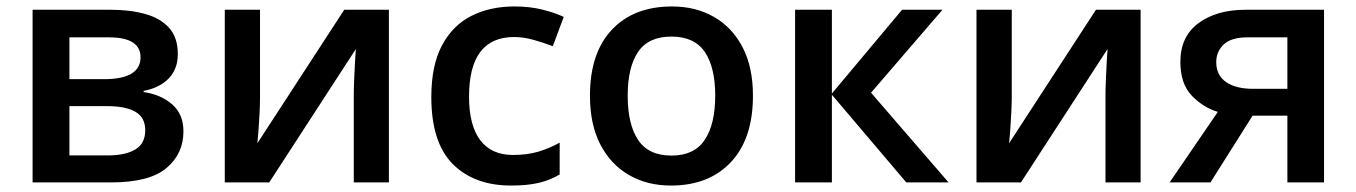

<svg xmlns="http://www.w3.org/2000/svg" viewBox="-20 -571 4246 601"><path d="M536.6 -401.9Q536.6 -355 508.1 -325.4Q479.5 -295.9 429.7 -286.6V-282.7Q482.9 -275.4 518.6 -244.6Q554.2 -213.9 554.2 -159.7Q554.2 -89.8 501 -44.9Q447.8 0 327.1 0H82V-540.5H326.2Q386.7 -540.5 434.3 -527.3Q481.9 -514.2 509.3 -483.9Q536.6 -453.6 536.6 -401.9ZM419.9 -391.6Q419.9 -454.1 320.8 -454.1H197.3V-323.2H305.2Q419.9 -323.2 419.9 -391.6ZM434.6 -163.6Q434.6 -203.1 404.1 -220.9Q373.5 -238.8 314.9 -238.8H197.3V-84.5H317.4Q371.6 -84.5 403.1 -102.8Q434.6 -121.1 434.6 -163.6Z M793.9 -540.5V-264.6Q793.9 -246.6 792.5 -217.5Q791 -188.5 789.1 -161.4Q787.1 -134.3 785.6 -122.6L1057.6 -540.5H1197.3V0H1087.4V-272.9Q1087.4 -293.9 1088.6 -322.5Q1089.8 -351.1 1091.3 -377.2Q1092.8 -403.3 1093.8 -417.5L822.8 0H683.6V-540.5Z M1579.6 9.8Q1464.4 9.8 1397.2 -57.6Q1330.1 -125 1330.1 -267.6Q1330.1 -365.7 1363.3 -428.5Q1396.5 -491.2 1455.1 -521Q1513.7 -550.8 1590.3 -550.8Q1638.2 -550.8 1677.5 -541Q1716.8 -531.2 1744.6 -518.1L1710.4 -426.3Q1680.2 -438 1649.2 -446.5Q1618.2 -455.1 1589.4 -455.1Q1448.2 -455.1 1448.2 -268.6Q1448.2 -178.7 1483.2 -132.3Q1518.1 -85.9 1585.9 -85.9Q1630.4 -85.9 1665.5 -96.4Q1700.7 -106.9 1731.9 -124.5V-24.9Q1701.2 -6.8 1666 1.5Q1630.9 9.8 1579.6 9.8Z M2336.9 -271.5Q2336.9 -137.2 2268.1 -63.7Q2199.2 9.8 2080.1 9.8Q2005.9 9.8 1948.7 -23.2Q1891.6 -56.2 1859.1 -118.9Q1826.7 -181.6 1826.7 -271.5Q1826.7 -405.3 1895.3 -478Q1963.9 -550.8 2083.5 -550.8Q2158.2 -550.8 2215.3 -517.8Q2272.5 -484.9 2304.7 -422.6Q2336.9 -360.4 2336.9 -271.5ZM1944.8 -271.5Q1944.8 -182.1 1977.3 -133.1Q2009.8 -84 2082 -84Q2153.3 -84 2186 -133.3Q2218.8 -182.6 2218.8 -271.5Q2218.8 -359.9 2186.3 -408.2Q2153.8 -456.5 2081.5 -456.5Q2009.8 -456.5 1977.3 -408.4Q1944.8 -360.4 1944.8 -271.5Z M2803.7 -540.5H2930.2L2706.5 -280.8L2949.2 0H2816.9L2584 -274.4V0H2468.8V-540.5H2584V-278.3Z M3147 -540.5V-264.6Q3147 -246.6 3145.5 -217.5Q3144 -188.5 3142.1 -161.4Q3140.1 -134.3 3138.7 -122.6L3410.6 -540.5H3550.3V0H3440.4V-272.9Q3440.4 -293.9 3441.7 -322.5Q3442.9 -351.1 3444.3 -377.2Q3445.8 -403.3 3446.8 -417.5L3175.8 0H3036.6V-540.5Z M3769 0H3641.1L3792 -220.7Q3745.6 -234.9 3710.2 -272Q3674.8 -309.1 3674.8 -377.4Q3674.8 -456.5 3731.4 -498.5Q3788.1 -540.5 3879.4 -540.5H4124.5V0H4009.8V-209H3900.9ZM3787.1 -376.5Q3787.1 -335.4 3817.9 -314.2Q3848.6 -293 3901.9 -293H4009.8V-454.1H3885.3Q3834 -454.1 3810.5 -431.9Q3787.1 -409.7 3787.1 -376.5Z"/></svg>

Font: Open Sans SemiBold
Style: Regular
Weight: 600
Designer: Monotype Design Team
Foundry: Monotype Imaging Inc.
Version: Version 3.003; ttfautohint (v1.8.4)